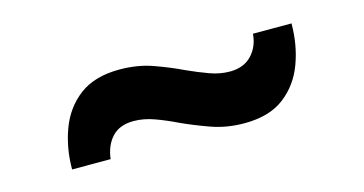

<svg xmlns="http://www.w3.org/2000/svg" viewBox="-34 -524 685 361"><g transform="rotate(-15 308.0 -343.0)"><path d="M409 -263.5Q374.5 -263.5 345 -274Q315.5 -284.5 290.5 -296Q269 -306.5 248.2 -314Q227.5 -321.5 208 -321.5Q180.5 -321.5 165.8 -305.5Q151 -289.5 148 -263.5H73Q73 -305 86.5 -341.2Q100 -377.5 129.5 -399.8Q159 -422 207.5 -422Q242.5 -422 272 -411.5Q301.5 -401 327.5 -388.5Q348.5 -379 368.2 -371.8Q388 -364.5 407.5 -364.5Q434.5 -364.5 450 -380.8Q465.5 -397 467.5 -422H542.5Q542.5 -380.5 529.2 -344.5Q516 -308.5 486.8 -286Q457.5 -263.5 409 -263.5Z"/></g></svg>

Font: Overpass Mono Light SemiBold
Style: Regular
Weight: 600
Monospace: yes
Version: Version 4.000